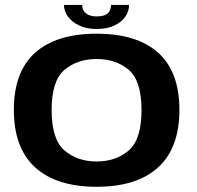

<svg xmlns="http://www.w3.org/2000/svg" viewBox="-20 -730 775 755"><path d="M360 4.5Q518 4.5 601.8 -71.8Q685.5 -148 685.5 -298Q685.5 -448 601.8 -522.8Q518 -597.5 360 -597.5Q202 -597.5 118.2 -522.8Q34.5 -448 34.5 -298Q34.5 -148 118.2 -71.8Q202 4.5 360 4.5ZM360 -95Q284.5 -95 233.8 -138.2Q183 -181.5 183 -297Q183 -413 233.8 -455.5Q284.5 -498 360 -498Q435.5 -498 486 -455.5Q536.5 -413 536.5 -297Q536.5 -181.5 486 -138.2Q435.5 -95 360 -95ZM359.5 -616Q400 -616 428.8 -629.2Q457.5 -642.5 472.5 -664Q487.5 -685.5 487.5 -710.5H416.5Q416.5 -697.5 411.2 -687.2Q406 -677 393.5 -671.2Q381 -665.5 359.5 -665.5Q340.5 -665.5 328 -671.5Q315.5 -677.5 309.2 -687.5Q303 -697.5 303 -710.5H231.5Q231.5 -685.5 247.8 -664Q264 -642.5 292.5 -629.2Q321 -616 359.5 -616Z"/></svg>

Font: Anybody SemiExpanded SemiBold
Style: Regular
Weight: 600
Width: 6
Designer: Tyler Finck
Foundry: Etcetera Type Company
Version: Version 1.113;gftools[0.9.25]